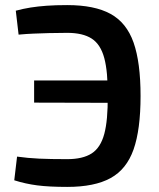

<svg xmlns="http://www.w3.org/2000/svg" viewBox="-20 -722 626 754"><path d="M244 -702Q351 -702 414 -667.5Q477 -633 504.5 -555Q532 -477 532 -345Q532 -213 504.5 -135Q477 -57 414 -22.5Q351 12 244 12Q173 12 126.5 6Q80 0 36 -14L47 -107Q90 -101 134 -99Q178 -97 244 -97Q305 -97 340 -119.5Q375 -142 389.5 -196Q404 -250 403 -345Q404 -440 389.5 -494Q375 -548 340 -570.5Q305 -593 244 -593Q202 -593 171 -592Q140 -591 112.5 -590Q85 -589 53 -586L42 -680Q72 -688 100.5 -692.5Q129 -697 163.5 -699.5Q198 -702 244 -702ZM500 -406V-318L114 -319V-406Z"/></svg>

Font: Exo 2 SemiBold
Style: Regular
Weight: 600
Designer: Natanael Gama
Foundry: Natanael Gama
Version: Version 2.010